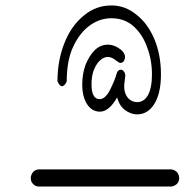

<svg xmlns="http://www.w3.org/2000/svg" viewBox="-20 -688 698 705"><path d="M124 -3H607C614.3 -3 621.7 -6 629 -12C635 -18 638 -25.3 638 -34C638 -42 635 -49.7 629 -57C621.7 -63 614.3 -66 607 -66H124C115.3 -66 108 -63 102 -57C96 -49.7 93 -42 93 -34C93 -24.7 96 -17.3 102 -12C107.3 -6 114.7 -3 124 -3ZM191 -389C191 -441 199.7 -488.3 217 -531C233.7 -573 257.3 -606.3 288 -631C317.3 -655.7 351 -668 389 -668C423 -668 453.7 -656.7 481 -634C508.3 -613.3 530.3 -583.3 547 -544C563 -505.3 571 -462.3 571 -415C571 -369 563 -333 547 -307C531 -281 509.7 -268 483 -268C469 -268 454.7 -273 440 -283C426 -293 416 -308.7 410 -330C390 -295.3 369 -278 347 -278C327.7 -278 312 -287 300 -305C288 -323 282 -347.3 282 -378C282 -403.3 286 -427.3 294 -450C303.3 -472.7 314.7 -490.7 328 -504C342 -517.3 358 -524 376 -524C393.3 -524 410.3 -517 427 -503C435 -495 439 -487 439 -479C439 -473 437.3 -467.7 434 -463C431.3 -459 427.3 -457 422 -457C419.3 -457 415.3 -459 410 -463C397.3 -473.7 386 -479 376 -479C365.3 -479 355 -474 345 -464C336.3 -455.3 329 -443 323 -427C318.3 -413 316 -396.7 316 -378C316 -359.3 318.7 -345.7 324 -337C328.7 -328.3 336 -324 346 -324C359.3 -324 371.7 -334.7 383 -356C395.7 -381.3 404 -401.7 408 -417C410.7 -427 416 -432 424 -432C428.7 -432 432.3 -429.7 435 -425C438.3 -421.7 440 -416.3 440 -409C440 -407.7 439.3 -402.3 438 -393C436.7 -383.7 436 -376 436 -370C436 -353.3 440.7 -339.3 450 -328C459.3 -318 470.7 -313 484 -313C500 -313 513 -321.3 523 -338C533 -356 538 -381.7 538 -415C538 -450.3 532 -483.7 520 -515C509.3 -545.7 492.7 -571.3 470 -592C448 -611.3 421 -621 389 -621C360.3 -621 333.7 -612 309 -594C284.3 -576 264 -549.7 248 -515C232.7 -481.7 225 -439.7 225 -389L223 -385C221.7 -382.3 220 -379.8 218 -377.5C216 -375.2 213.7 -373.3 211 -372C208.3 -370.7 205.2 -371.3 201.5 -374C197.8 -376.7 194.3 -381.7 191 -389Z"/></svg>

Font: naYanakamik
Style: Regular
Weight: 500
Designer: Nagarjuna G.,Vikas B.,Ruchir J.,Tushar G.,Vinay J.
Foundry: gnowledge lab
Version: 1.1